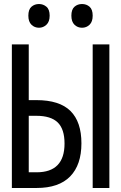

<svg xmlns="http://www.w3.org/2000/svg" viewBox="-20 -935 603 955"><path d="M39 0V-714H123V-437H161Q276 -437 330.5 -383Q385 -329 385 -222Q385 -115 329 -57.5Q273 0 162 0ZM441 0V-714H524V0ZM123 -78H162Q301 -78 301 -221Q301 -293 267 -326Q233 -359 161 -359H123ZM388 -797Q366 -797 350.5 -812Q335 -827 335 -857Q335 -888 350.5 -901.5Q366 -915 388 -915Q410 -915 425.5 -901.5Q441 -888 441 -857Q441 -827 425.5 -812Q410 -797 388 -797ZM174 -797Q152 -797 136.5 -812Q121 -827 121 -857Q121 -888 136.5 -901.5Q152 -915 174 -915Q195 -915 211 -901.5Q227 -888 227 -857Q227 -827 211 -812Q195 -797 174 -797Z"/></svg>

Font: Noto Sans Mono SemiCondensed
Style: Regular
Weight: 400
Width: 4
Designer: Monotype Design Team
Foundry: Monotype Imaging Inc.
Version: Version 2.014